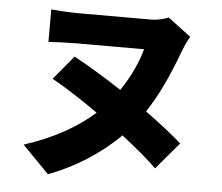

<svg xmlns="http://www.w3.org/2000/svg" viewBox="-56 -820 1112 961"><g transform="rotate(5 500.0 -339.0)"><path d="M753 -756C730 -746 696 -738 667 -738H306C258 -738 194 -742 164 -745V-582C194 -584 263 -587 306 -587H644C629 -529 594 -448 543 -374C458 -430 373 -481 301 -520L201 -400C266 -364 350 -310 435 -250C348 -172 232 -106 85 -59L219 78C345 32 475 -49 574 -148C642 -95 705 -43 751 2L865 -133C816 -177 751 -227 681 -278C739 -365 784 -462 834 -596C845 -625 858 -651 869 -669Z"/></g></svg>

Font: Noto Sans CJK Black
Style: Bold
Weight: 900
Designer: Ryoko NISHIZUKA (kana & ideographs); Paul D. Hunt (Latin, Greek & Cyrillic); Wenlong ZHANG (bopomofo); Sandoll Communica
Foundry: Adobe Systems Incorporated
Version: Version 1.000;PS 1;hotconv 1.0.78;makeotf.lib2.5.61930